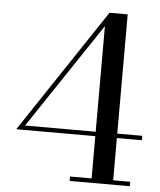

<svg xmlns="http://www.w3.org/2000/svg" viewBox="-53 -796 700 842"><g transform="rotate(5 297.0 -375.0)"><path d="M550 -19.5H475V-205.5H585V-225H475V-750H395L32 -205.5H380V-19.5H285V0H550ZM69 -225 380 -690V-225Z"/></g></svg>

Font: Bodoni* 11
Style: Regular
Weight: 400
Version: Version 2.3